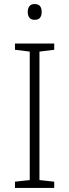

<svg xmlns="http://www.w3.org/2000/svg" viewBox="-20 -929 342 949"><path d="M248 0H54V-31L127 -39V-674L54 -683V-714H248V-683L175 -674V-39L248 -31ZM151 -909Q170 -909 178 -898.5Q186 -888 186 -870Q186 -852 178 -841.5Q170 -831 151 -831Q134 -831 125.5 -841.5Q117 -852 117 -870Q117 -888 125.5 -898.5Q134 -909 151 -909Z"/></svg>

Font: Noto Sans Oriya ExtraLight
Style: Regular
Weight: 250
Version: Version 2.003